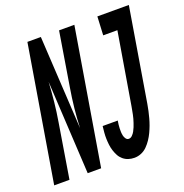

<svg xmlns="http://www.w3.org/2000/svg" viewBox="-175 -853 938 980"><g transform="rotate(-20 293.5 -363.5)"><path d="M-43 0 79 -735H152L181 -229Q183 -282 188.5 -335Q194 -388 203 -441L251 -735H334L212 0H139L111 -506Q108 -453 102.5 -400Q97 -347 88 -294L40 0ZM391 8Q374 8 358.5 3Q343 -2 330.5 -12.5Q318 -23 310.5 -37Q303 -51 298 -66.5Q293 -82 291 -98.5Q289 -115 288.5 -132Q288 -149 289.5 -166Q291 -183 293 -200H375Q373 -190 372 -179.5Q371 -169 370.5 -159Q370 -149 370.5 -139Q371 -129 373 -119.5Q375 -110 381 -101.5Q387 -93 397 -93Q407 -93 415.5 -101.5Q424 -110 429.5 -120Q435 -130 439 -140Q443 -150 446.5 -160.5Q450 -171 453 -181.5Q456 -192 458 -202.5Q460 -213 462 -223.5Q464 -234 466 -245L531 -634H454L459 -735H630L546 -228Q543 -210 539 -192Q535 -174 530 -155.5Q525 -137 518.5 -119.5Q512 -102 504 -85Q496 -68 485 -51.5Q474 -35 460 -21Q446 -7 428 0.5Q410 8 391 8Z"/></g></svg>

Font: Iosevka Curly Extended Oblique
Style: Bold
Weight: 700
Width: 7
Italic angle: -9°
Monospace: yes
Designer: Belleve Invis
Foundry: Belleve Invis
Version: Version 11.1.0; ttfautohint (v1.8.3)